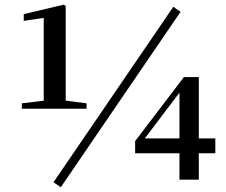

<svg xmlns="http://www.w3.org/2000/svg" viewBox="-20 -771 972 824"><path d="M73.7 -304.4H351.5V-327.6L259 -339.6H173.4L73.7 -327.6ZM167.7 -304.4H262V-745L253.8 -751L82 -710.4V-681.5L167.7 -694.2ZM750.2 0H833.2V-440.2H769.3L559.9 -165.3V-113.3H904.1V-176.9H594.3V-191.6L588.1 -159.1L684.8 -287.3L782 -415.2L740.5 -381.8H750.2V-137.1ZM240.9 32.6 755 -720.3 723.7 -741.7 209.6 11.2Z"/></svg>

Font: Source Han Serif CN VF
Style: Regular
Weight: 250
Designer: Ryoko NISHIZUKA 西塚涼子 (kana & ideographs); Frank Grießhammer (Latin, Greek & Cyrillic); Wenlong ZHANG 张文龙 (bopomofo); San
Foundry: Adobe
Version: Version 2.002;hotconv 1.1.0;makeotfexe 2.6.0